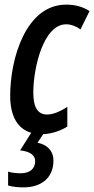

<svg xmlns="http://www.w3.org/2000/svg" viewBox="-20 -570 407 830"><path d="M211 124C211 82 184 55 142 47L167 10C206 8 245 -6 271 -23V-108C239 -87 209 -75 183 -75C144 -75 124 -105 124 -169C124 -278 168 -465 266 -465C287 -465 310 -456 328 -443L367 -522C338 -541 305 -550 266 -550C92 -550 24 -317 24 -156C24 -68 56 -13 115 4L67 80C111 85 132 101 132 127C132 159 109 179 70 179C46 179 27 176 15 172V232C36 238 59 240 82 240C155 240 211 202 211 124Z"/></svg>

Font: Noto Sans UI Condensed Medium
Style: Italic
Weight: 500
Width: 3
Italic angle: -12°
Designer: Monotype Design Team
Foundry: Monotype Imaging Inc.
Version: Version 1.901